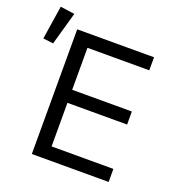

<svg xmlns="http://www.w3.org/2000/svg" viewBox="-200 -895 939 1010"><g transform="rotate(20 269.5 -390.0)"><path d="M90 0V-698H520V-625H174V-390H508V-317H174V-73H520V0ZM-61 -592 -32 -780 48 -769 -4 -585Z"/></g></svg>

Font: iA Writer Quattro V
Style: Regular
Weight: 400
Designer: Mike Abbink, Paul van der Laan, Pieter van Rosmalen, Oliver Reichenstein
Foundry: Information Architects Inc.
Version: Version 2.000